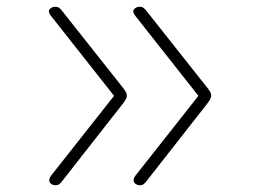

<svg xmlns="http://www.w3.org/2000/svg" viewBox="-20 -535 765 569"><path d="M145 14Q138 14 132.5 10.5Q127 7 126 1Q125 -5 131 -14L318 -251L131 -488Q121 -501 127.5 -508Q134 -515 144 -515Q151 -515 155.5 -511.5Q160 -508 163 -504L338 -283Q347 -272 351.5 -265Q356 -258 356 -251Q356 -246 351.5 -238.5Q347 -231 338 -220L164 2Q161 6 156.5 10Q152 14 145 14ZM395 14Q388 14 382.5 10.5Q377 7 376 1Q375 -5 381 -14L568 -251L381 -488Q371 -501 377.5 -508Q384 -515 394 -515Q401 -515 405.5 -511.5Q410 -508 413 -504L588 -283Q597 -272 601.5 -265Q606 -258 606 -251Q606 -246 601.5 -238.5Q597 -231 588 -220L414 2Q411 6 406.5 10Q402 14 395 14Z"/></svg>

Font: Playwrite US Modern Thin
Style: Regular
Weight: 250
Designer: Veronika Burian, José Scaglione
Foundry: TypeTogether
Version: Version 1.003